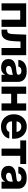

<svg xmlns="http://www.w3.org/2000/svg" viewBox="1698 -2265 579 4015"><g transform="rotate(90 1987.5 -257.5)"><path d="M541.2 0H390.8V-390.6H200.2V0H49.8V-515.6H541.2Z M599.6 -119.7H622.9Q649.9 -119.7 664.3 -133.1Q678.6 -146.5 685.5 -179.9Q692.4 -213.3 695.1 -278.5L704.3 -515.6H1134.7V0H984.3V-396.5H848.1L841.1 -254.3Q836.7 -164.1 815.2 -108.3Q793.8 -52.5 755.5 -26.3Q717.3 0 661.3 0H599.6Z M1214.8 -144.9Q1214.8 -200.1 1241.2 -233.9Q1267.6 -267.8 1311.2 -283.7Q1354.8 -299.6 1415.8 -305.3Q1439.9 -307.6 1457 -309.5Q1490.9 -313.5 1508.5 -317.9Q1526.1 -322.4 1534.4 -330.2Q1542.8 -338 1542.8 -351.8V-354.9Q1542.8 -372.9 1532.9 -386.6Q1523 -400.3 1504.8 -408.1Q1486.5 -415.8 1461.9 -415.8Q1436.4 -415.8 1416.9 -407.8Q1397.5 -399.8 1386.1 -385.2Q1374.7 -370.6 1373 -351.4H1232Q1235.4 -405.3 1264 -444.7Q1292.6 -484.1 1344 -505.3Q1395.4 -526.6 1466.6 -526.6Q1537.9 -526.6 1588.4 -505.3Q1638.9 -484.1 1665.2 -444.3Q1691.6 -404.5 1691.6 -349V0H1544.5V-72.7H1542.6Q1520.6 -32.1 1484.6 -11.7Q1448.6 8.7 1392.2 8.7Q1339.6 8.7 1299.7 -8.5Q1259.8 -25.8 1237.3 -60.4Q1214.8 -94.9 1214.8 -144.9ZM1543.9 -187.7V-238.1Q1531.8 -231.7 1507.2 -226.5Q1482.5 -221.3 1443.6 -215.2Q1418.3 -211.2 1399.4 -203.2Q1380.5 -195.1 1369.4 -182Q1358.4 -168.8 1358.4 -150Q1358.4 -132.8 1367.8 -120.2Q1377.2 -107.5 1394.6 -100.7Q1411.9 -93.9 1435 -93.9Q1467.2 -93.9 1492 -106Q1516.9 -118 1530.4 -139.2Q1543.9 -160.4 1543.9 -187.7Z M2183.7 -201.7H1899.3V-326.7H2183.7ZM1941.4 0H1791V-515.6H1941.4ZM2292.4 0H2142V-515.6H2292.4Z M2369.8 -257.4Q2369.8 -335.4 2402.4 -396.7Q2435 -458.1 2493.2 -492.7Q2551.4 -527.3 2625.2 -527.3Q2700.4 -527.3 2758.5 -493.5Q2816.6 -459.6 2848.8 -399Q2881 -338.5 2881 -260.6V-220.1H2422V-314.3H2809.1L2740.9 -292.9Q2740.9 -329.7 2727.2 -357.1Q2713.6 -384.6 2688.2 -399.2Q2662.9 -413.9 2628.4 -413.9Q2594.1 -413.9 2568.9 -399.2Q2543.7 -384.6 2530 -357.1Q2516.3 -329.7 2516.3 -292.9V-227Q2516.3 -188.5 2530.2 -159.8Q2544.1 -131.1 2570.8 -115.4Q2597.6 -99.8 2634.6 -99.8Q2661.1 -99.8 2682.6 -107.5Q2704.1 -115.2 2718.6 -129.4Q2733 -143.7 2739.4 -162.8H2876.3Q2866.8 -111.9 2832.2 -72.3Q2797.7 -32.6 2745 -10.4Q2692.3 11.7 2629.9 11.7Q2552.7 11.7 2493.7 -22.7Q2434.6 -57.1 2402.2 -118.2Q2369.8 -179.3 2369.8 -257.4Z M3087.5 -391.8H2915.5V-515.6H3409.5V-391.8H3237.9V0H3087.5Z M3448.7 -144.9Q3448.7 -200.1 3475.1 -233.9Q3501.5 -267.8 3545.1 -283.7Q3588.7 -299.6 3649.7 -305.3Q3673.8 -307.6 3690.9 -309.5Q3724.8 -313.5 3742.4 -317.9Q3760 -322.4 3768.3 -330.2Q3776.7 -338 3776.7 -351.8V-354.9Q3776.7 -372.9 3766.8 -386.6Q3756.9 -400.3 3738.7 -408.1Q3720.4 -415.8 3695.8 -415.8Q3670.3 -415.8 3650.8 -407.8Q3631.3 -399.8 3620 -385.2Q3608.6 -370.6 3606.9 -351.4H3465.9Q3469.3 -405.3 3497.9 -444.7Q3526.5 -484.1 3577.9 -505.3Q3629.3 -526.6 3700.5 -526.6Q3771.8 -526.6 3822.3 -505.3Q3872.8 -484.1 3899.1 -444.3Q3925.5 -404.5 3925.5 -349V0H3778.4V-72.7H3776.5Q3754.5 -32.1 3718.5 -11.7Q3682.5 8.7 3626.1 8.7Q3573.5 8.7 3533.6 -8.5Q3493.7 -25.8 3471.2 -60.4Q3448.7 -94.9 3448.7 -144.9ZM3777.8 -187.7V-238.1Q3765.7 -231.7 3741.1 -226.5Q3716.4 -221.3 3677.4 -215.2Q3652.1 -211.2 3633.3 -203.2Q3614.4 -195.1 3603.3 -182Q3592.3 -168.8 3592.3 -150Q3592.3 -132.8 3601.7 -120.2Q3611.1 -107.5 3628.5 -100.7Q3645.8 -93.9 3668.8 -93.9Q3701.1 -93.9 3725.9 -106Q3750.8 -118 3764.3 -139.2Q3777.8 -160.4 3777.8 -187.7Z"/></g></svg>

Font: Intratopia Thin
Style: Regular
Weight: 100
Designer: Rasmus Andersson
Foundry: rsms
Version: Version 3.000;Glyphs 3.2.3 (3260)